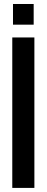

<svg xmlns="http://www.w3.org/2000/svg" viewBox="-20 -918 228 938"><path d="M40 0V-735H148V0ZM43.5 -797.5V-898.5H144.5V-797.5Z"/></svg>

Font: League Gothic
Style: Regular
Weight: 400
Designer: The League of Moveable Type
Version: Version 2.001